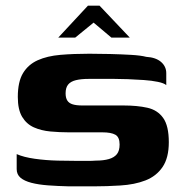

<svg xmlns="http://www.w3.org/2000/svg" viewBox="-20 -654 654 679"><path d="M39 -109Q64 -98 103 -92.5Q142 -87 184 -86Q226 -85 258 -85Q270 -85 288.5 -85Q307 -85 319 -86Q346 -86 365 -91.5Q384 -97 393.5 -109Q403 -121 403 -143Q403 -169 388 -177.5Q373 -186 342 -186Q331 -186 316.5 -186Q302 -186 280 -186Q258 -186 223 -186Q191 -186 158.5 -189Q126 -192 100 -203.5Q74 -215 58.5 -240.5Q43 -266 43 -311Q43 -365 61.5 -395.5Q80 -426 113.5 -441Q147 -456 193.5 -460Q240 -464 296 -464Q330 -464 369.5 -463Q409 -462 443.5 -460Q478 -458 497 -453Q531 -451 549.5 -435Q568 -419 568 -395Q568 -391 568 -381.5Q568 -372 568 -363Q568 -354 568 -353Q560 -360 538.5 -364.5Q517 -369 488.5 -371Q460 -373 432.5 -374Q405 -375 384 -375H294Q267 -375 248.5 -370.5Q230 -366 221 -355Q212 -344 212 -324Q212 -308 218 -298.5Q224 -289 237 -285Q250 -281 271 -281Q332 -281 369 -281Q406 -281 417 -281Q465 -281 501 -273Q537 -265 557 -237Q577 -209 577 -151Q577 -96 555 -63.5Q533 -31 494.5 -16Q456 -1 405 2Q357 5 314 5Q271 5 223 5Q183 4 149.5 1.5Q116 -1 91 -7.5Q66 -14 52.5 -25.5Q39 -37 39 -56ZM186 -521 291 -634H332L439 -521H374L311 -574L246 -521Z"/></svg>

Font: Genos
Style: Bold
Weight: 700
Designer: Robert E. Leuschke
Foundry: Robert E. Leuschke
Version: Version 1.010